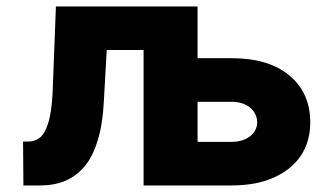

<svg xmlns="http://www.w3.org/2000/svg" viewBox="-20 -565 1002 585"><path d="M102.1 0H51.3L50.3 -133.8H67.4Q84 -133.8 98.1 -143.1Q111.8 -152.3 120.6 -172.9Q129.9 -194.3 134.8 -225.6Q139.6 -255.9 141.1 -304.2L150.4 -545.4H417.5V-412.6H305.2L296.4 -255.9Q293 -187 277.8 -137.7Q263.2 -88.9 238.3 -58.6Q213.4 -28.8 179.2 -14.2Q146 0 102.1 0ZM519.5 -254.9V-387.7H685.1Q798.3 -387.7 861.3 -335.4Q925.3 -282.7 925.3 -191.9Q925.3 -133.8 896.5 -90.3Q867.2 -47.4 814 -23.9Q761.2 0 685.1 0H417.5V-545.4H582V-132.8H685.1Q719.7 -132.8 741.2 -149.4Q763.2 -166 763.7 -192.4Q762.7 -220.2 741.2 -237.8Q719.7 -254.9 685.1 -254.9Z"/></svg>

Font: My Font
Style: Regular
Weight: 500
Designer: Rasmus Andersson
Foundry: rsms
Version: Version 0.001